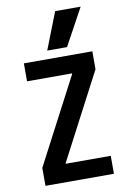

<svg xmlns="http://www.w3.org/2000/svg" viewBox="-106 -1063 762 1127"><g transform="rotate(-10 275.0 -500.0)"><path d="M71 0V-107L339 -619V-623H71V-730H479V-623L211 -111V-107H479V0ZM337 -780H219L305 -1000H457Z"/></g></svg>

Font: M PLUS Code Latin SemiExpanded SemiBold
Style: Regular
Weight: 600
Width: 6
Designer: Coji Morishita
Foundry: UNDERFOREST DESIGN
Version: Version 1.002; ttfautohint (v1.8.3)